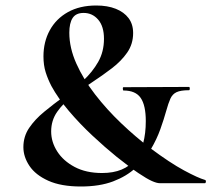

<svg xmlns="http://www.w3.org/2000/svg" viewBox="-20 -666 769 698"><path d="M65 -131Q65 -170 86 -201Q107 -232 140.5 -259.5Q174 -287 211.5 -314.5Q249 -342 282.5 -373Q316 -404 337 -441Q358 -478 358 -525Q358 -570 337 -594.5Q316 -619 284 -619Q256 -619 244 -600.5Q232 -582 232 -547Q232 -492 257.5 -435Q283 -378 325.5 -323Q368 -268 420.5 -218Q473 -168 527 -127Q598 -74 649 -46.5Q700 -19 725 -12Q729 -11 728.5 -5.5Q728 0 725 0Q694 0 650.5 0Q607 0 561 0Q550 0 532 -8Q514 -16 483.5 -36.5Q453 -57 404 -96Q362 -130 316 -173Q270 -216 230.5 -262.5Q191 -309 167 -353Q154 -378 146 -403.5Q138 -429 138 -461Q138 -514 161 -556Q184 -598 227 -622Q270 -646 330 -646Q371 -646 401 -634Q431 -622 447.5 -600Q464 -578 464 -546Q464 -506 442.5 -475Q421 -444 387 -418Q353 -392 315 -367Q277 -342 243 -316Q209 -290 187.5 -259Q166 -228 166 -188Q166 -150 188 -115.5Q210 -81 251.5 -59Q293 -37 351 -37Q392 -37 422 -49.5Q452 -62 471.5 -86Q491 -110 500.5 -145.5Q510 -181 510 -226Q510 -283 491.5 -310Q473 -337 429 -337Q427 -337 426.5 -343Q426 -349 429 -349L667 -350Q670 -350 670 -344Q670 -338 667 -338Q637 -338 622 -331Q607 -324 599.5 -307.5Q592 -291 584 -262Q576 -233 563 -196.5Q550 -160 528.5 -123.5Q507 -87 473.5 -56Q440 -25 391 -6.5Q342 12 274 12Q202 12 155.5 -9Q109 -30 87 -63Q65 -96 65 -131Z"/></svg>

Font: Cormorant Garamond Light
Style: Regular
Weight: 300
Designer: Christian Thalmann (Catharsis Fonts)
Foundry: Catharsis Fonts
Version: Version 4.001